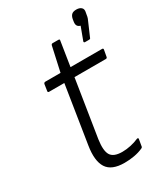

<svg xmlns="http://www.w3.org/2000/svg" viewBox="-178 -775 752 866"><g transform="rotate(-30 198.5 -342.0)"><path d="M209 12Q142 12 118 -25.5Q94 -63 106 -138L153 -436H74Q66 -436 68 -444L73 -477Q75 -484 82 -484H161L189 -611Q191 -618 197 -618H227Q235 -618 233 -611L213 -484H377Q385 -484 383 -476L377 -443Q376 -436 369 -436H206L159 -139Q151 -83 165.5 -59.5Q180 -36 225 -36Q247 -36 269.5 -41Q292 -46 310 -54Q319 -57 318 -49L312 -14Q312 -9 305 -6Q285 3 260.5 7.5Q236 12 209 12ZM326 -549Q323 -549 321.5 -551Q320 -553 321 -556L346 -623Q335 -626 330.5 -633.5Q326 -641 328 -654L330 -667Q333 -682 341 -689Q349 -696 365 -696Q382 -696 391 -687.5Q400 -679 396 -663L394 -652Q393 -643 390 -634.5Q387 -626 382 -616L356 -556Q355 -552 353 -550.5Q351 -549 347 -549Z"/></g></svg>

Font: Sofia Sans Light
Style: Italic
Weight: 300
Italic angle: -9°
Version: Version 4.100-B